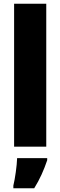

<svg xmlns="http://www.w3.org/2000/svg" viewBox="-20 -846 321 1021"><path d="M226 -66V-826H55V-66ZM231 6V-5H71C70 34 60 105 51 141V155H162C192 107 213 59 231 6Z"/></svg>

Font: Noto Sans Malayalam UI Condensed Black
Style: Regular
Weight: 900
Width: 3
Designer: Jelle Bosma - Monotype Design Team
Foundry: Monotype Imaging Inc.
Version: Version 2.104